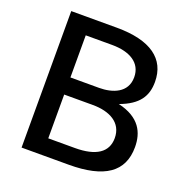

<svg xmlns="http://www.w3.org/2000/svg" viewBox="-132 -862 945 981"><g transform="rotate(20 340.5 -371.0)"><path d="M346 0C540 0 634 -65 634 -200C634 -279 601 -351 481 -379C582 -416 616 -471 616 -548C616 -673 522 -742 338 -742H90V0ZM202 -329H358C449 -329 521 -292 521 -208C521 -130 460 -91 347 -91H202ZM202 -651H345C441 -651 508 -613 508 -534C508 -449 430 -422 358 -422H202Z"/></g></svg>

Font: Cheyenne Sans Medium
Style: Regular
Weight: 500
Designer: The Public Sans project authors (U.S. Web Design System), Libre Franklin designed by Pablo Impallari and Rodrigo Fuenzal
Foundry: The Cheyenne Sans Project Authors
Version: Version 2.007